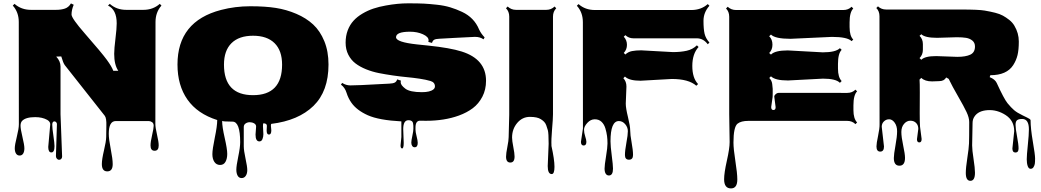

<svg xmlns="http://www.w3.org/2000/svg" viewBox="-20 -708 6087 1123"><path d="M262.2 151.4 273.9 19Q273.9 3.4 256.3 -6.8Q227.5 -22.9 186 -22.9Q130.4 -22.9 109.4 -1Q100.1 8.8 100.1 27.6Q100.1 46.4 111.3 93.3Q122.6 140.1 122.6 159.4Q122.6 178.7 115.5 190.2Q108.4 201.7 94.7 201.7Q81.1 201.7 73.7 190.2Q66.4 178.7 66.4 159.2Q66.4 139.6 78.4 91.8Q90.3 43.9 90.3 19.5L89.8 -579.1Q89.8 -636.7 54.7 -675.3L64.9 -685.5Q104.5 -650.4 161.1 -650.4H307.1Q338.4 -650.4 360.1 -658Q381.8 -665.5 395 -688L411.1 -680.2Q398.4 -649.9 398.4 -623Q398.4 -601.1 475.6 -512.7Q576.2 -397.5 605 -357.9Q633.8 -318.4 642.6 -293.9H671.9Q647.9 -329.1 647.9 -393.1Q647.9 -422.9 655.3 -482.2Q662.6 -541.5 662.6 -571.3Q662.6 -651.4 611.8 -675.3L622.1 -685.5Q661.6 -650.4 718.3 -650.4H818.4Q875 -650.4 914.6 -685.5L924.3 -675.3Q889.6 -636.2 889.6 -579.1L888.7 17.1Q888.7 38.1 898.4 79.8Q908.2 121.6 908.2 142.6Q908.2 173.8 884.3 173.8Q860.4 173.8 860.4 142.6Q860.4 122.1 869.6 82.3Q878.9 42.5 878.9 27.6Q878.9 12.7 869.1 6.3Q859.4 0 850.1 0H657.2Q616.2 0 616.2 74.7Q616.2 105.5 627.7 163.8Q639.2 222.2 639.2 252Q639.2 294.4 607.4 294.4Q575.7 294.4 575.7 251.5Q575.7 224.1 588.1 171.9Q600.6 119.6 601.1 93.3L602.1 28.3Q603.5 -17.1 592.8 -30.8L358.9 -327.1Q349.6 -339.4 338.4 -377.9L308.6 -377Q334 -350.6 334 -318.4V-39.6L343.3 207.5Q343.3 215.3 338.6 220.9Q334 226.6 325.9 226.6Q317.9 226.6 312.5 220Q307.1 213.4 307.1 205.1L313 17.6Q313 11.7 308.6 6.8Q304.2 2 298.3 2Q285.6 2 285.6 21.5Q285.6 41 292.2 85.4Q298.8 129.9 298.8 146.5Q298.8 183.6 280.5 183.6Q262.2 183.6 262.2 151.4Z M1474.6 79.1 1478 32.2Q1478 20 1466.3 13.4Q1454.6 6.8 1440.9 6.8Q1427.2 6.8 1416.5 14.2Q1405.8 21.5 1405.8 35.2V147.5Q1405.8 171.9 1416 219.2Q1426.3 266.6 1426.3 286.9Q1426.3 307.1 1417.5 320.3Q1408.7 333.5 1393.3 333.5Q1377.9 333.5 1370.1 319.8Q1362.3 306.2 1362.3 284.2Q1362.3 262.2 1373.5 208Q1384.8 153.8 1384.8 124Q1384.8 3.4 1339.8 3.4Q1279.3 3.4 1279.3 -1.5V-0.5Q1279.3 33.2 1294.2 98.4Q1309.1 163.6 1309.1 191.9Q1309.1 220.2 1298.8 238.5Q1288.6 256.8 1267.3 256.8Q1246.1 256.8 1234.1 239.3Q1222.2 221.7 1222.2 193.6Q1222.2 165.5 1236.3 97.4Q1250.5 29.3 1250.5 -5.9Q1134.8 -42.5 1076.4 -125.5Q1018.1 -208.5 1018.1 -330.6Q1018.1 -583.5 1272.9 -649.9Q1355.5 -671.4 1443.6 -671.4Q1531.7 -671.4 1593.5 -661.6Q1655.3 -651.9 1713.1 -627.2Q1771 -602.5 1811.8 -564.7Q1852.5 -526.9 1877 -467Q1901.4 -407.2 1901.4 -330.6Q1901.4 -174.3 1813.5 -88.6Q1725.6 -2.9 1566.4 16.6Q1564.5 20 1564.5 27.3L1566.9 54.2Q1566.9 79.1 1553.2 79.1Q1539.6 79.1 1539.6 55.2L1541 27.8Q1541 13.2 1520 13.2Q1518.1 17.6 1518.1 29.8L1520.5 77.1Q1520.5 91.8 1515.1 105.5Q1509.8 119.1 1497.1 119.1Q1474.6 119.1 1474.6 79.1ZM1290 -330.1Q1290 -151.4 1460 -151.4Q1629.9 -151.4 1629.9 -330.1Q1629.9 -412.1 1585.9 -455.6Q1542 -499 1460 -499Q1377.9 -499 1334 -455.6Q1290 -412.1 1290 -330.1Z M2322.8 142.6 2327.6 93.3V2Q2196.3 -4.9 2131.3 -33.9Q2066.4 -63 2035.6 -106.9Q2017.1 -132.8 2007.1 -164.8Q1997.1 -196.8 1974.1 -212.9L1981.4 -223.1Q2003.4 -208.5 2029.1 -208.5Q2054.7 -208.5 2094.7 -210.4Q2134.8 -212.4 2185.1 -215.1Q2235.4 -217.8 2256.8 -218.8Q2278.3 -219.7 2288.6 -224.9Q2298.8 -230 2303.2 -243.7L2325.2 -236.3Q2323.7 -232.4 2323.7 -226.1Q2323.7 -210 2350.6 -189.5Q2377.4 -168.9 2447.8 -168.9Q2495.1 -168.9 2515.1 -185.1Q2523.9 -192.4 2523.9 -202.6Q2523.9 -226.6 2497.6 -234.4Q2471.2 -242.2 2433.8 -247.8Q2396.5 -253.4 2359.1 -256.8Q2321.8 -260.3 2278.3 -266.6Q2234.9 -272.9 2196.3 -280.5Q2157.7 -288.1 2121.3 -302.7Q2085 -317.4 2059.1 -337.2Q2033.2 -356.9 2017.3 -387.9Q2001.5 -418.9 2001.5 -458.5Q2001.5 -498 2013.9 -530.8Q2026.4 -563.5 2047.9 -586.9Q2069.3 -610.4 2099.9 -628.4Q2130.4 -646.5 2163.8 -657.7Q2197.3 -668.9 2236.8 -675.8Q2305.7 -688.5 2366.7 -688.5Q2427.7 -688.5 2459.7 -686.8Q2491.7 -685.1 2534.9 -680.4Q2578.1 -675.8 2613 -665.3Q2647.9 -654.8 2682.1 -638.7Q2753.4 -605.5 2782.2 -535.6Q2793.9 -510.7 2814.5 -489.3L2808.1 -478Q2787.6 -492.2 2760.7 -492.2H2754.4Q2715.3 -490.7 2642.8 -486.6Q2570.3 -482.4 2549.6 -481.4Q2528.8 -480.5 2519.8 -475.6Q2510.7 -470.7 2506.8 -457L2485.4 -462.9Q2486.8 -467.3 2486.8 -472.2Q2486.8 -492.7 2453.6 -507.6Q2420.4 -522.5 2378.4 -522.5Q2296.4 -522.5 2296.4 -490.2Q2296.4 -461.4 2419.4 -448.2Q2448.2 -444.8 2484.9 -441.4Q2612.3 -428.2 2680.2 -406.7Q2822.8 -361.8 2822.8 -235.4Q2822.8 -183.6 2801.3 -142.3Q2779.8 -101.1 2745.4 -75.2Q2710.9 -49.3 2664.1 -32.2Q2579.6 -1.5 2471.2 -1.5Q2441.9 -1.5 2436.5 -2Q2410.2 -2 2410.2 38.6V50.3Q2410.2 63.5 2416.7 89.1Q2423.3 114.7 2423.3 127.4Q2423.3 153.3 2405.3 153.3Q2396 153.3 2390.9 145.5Q2385.7 137.7 2385.7 126Q2385.7 114.3 2391.8 86.2Q2397.9 58.1 2397.9 45.4Q2397.9 32.7 2397.7 27.6Q2397.5 22.5 2396.2 14.9Q2395 7.3 2392.1 3.9Q2385.3 -4.9 2368.7 -4.9Q2338.4 -4.9 2338.4 47.9L2341.3 127.9Q2341.3 160.2 2332 160.2Q2322.8 160.2 2322.8 142.6Z M3183.6 263.2 3189 133.3Q3189 70.3 3184.3 53.7Q3179.7 37.1 3174.8 24.4Q3169.9 11.7 3162.1 3.9Q3154.3 -3.9 3143.6 -10.7Q3123 -24.4 3079.1 -24.4Q3035.2 -24.4 3005.1 11.2Q2975.1 46.9 2975.1 96.7Q2975.1 115.2 2982.4 152.1Q2989.7 189 2989.7 207.5Q2989.7 242.7 2964.8 242.7Q2939.9 242.7 2939.9 208.5Q2939.9 189.5 2947.5 151.4Q2955.1 113.3 2955.1 93.8L2958.5 -37.1V-610.8Q2958.5 -641.1 2939.5 -659.7L2949.2 -669.9Q2969.7 -650.4 2998 -650.4H3174.8Q3204.1 -650.4 3223.6 -669.9L3233.4 -659.7Q3214.4 -640.6 3214.4 -610.8V-39.6Q3214.4 -14.2 3209 48.1Q3203.6 110.4 3205.6 144H3205.1Q3223.1 225.1 3223.1 267.6Q3223.1 310.1 3207 310.1Q3183.6 310.1 3183.6 263.2Z M3644 -201.7 3640.1 -102.1Q3640.1 -75.2 3653.1 -22.7Q3666 29.8 3666 54.9Q3666 80.1 3674.3 125.5Q3682.6 170.9 3682.6 198.5Q3682.6 226.1 3658.9 226.1Q3635.3 226.1 3635.3 199Q3635.3 171.9 3643.8 126.7Q3652.3 81.5 3652.3 59.1Q3652.3 36.6 3636.7 18.3Q3621.1 0 3599.6 0Q3550.8 0 3550.8 118.7Q3550.8 146.5 3558.1 202.1Q3565.4 257.8 3565.4 278.3Q3565.4 318.4 3541.5 318.4Q3529.3 318.4 3522.7 307.9Q3516.1 297.4 3516.1 277.8Q3516.1 258.3 3524.7 206.5Q3533.2 154.8 3533.2 131.3Q3533.2 107.9 3530.5 87.2Q3527.8 66.4 3520.8 42.7Q3513.7 19 3498.3 4.4Q3482.9 -10.3 3458.7 -10.3Q3434.6 -10.3 3415.3 10.7Q3396 31.7 3396 50.5Q3396 69.3 3402.8 89.8Q3409.7 110.4 3409.7 121.6Q3409.7 143.1 3393.8 143.1Q3377.9 143.1 3377.9 121.6L3389.6 43.5L3389.2 -578.1Q3389.2 -635.7 3354 -674.3L3363.8 -684.1Q3402.8 -649.4 3460 -649.4H4023.4Q4080.6 -649.4 4119.6 -684.1L4129.4 -674.3Q4094.7 -635.3 4094.7 -586.4Q4094.7 -537.6 4101.1 -510.7Q4107.4 -483.9 4129.4 -459L4119.6 -449.2Q4093.8 -483.9 4055.2 -483.9H3684.6Q3657.2 -483.9 3637.7 -502.4L3628.4 -493.2Q3647 -473.6 3647 -445.8Q3647 -418 3628.4 -398.4L3637.7 -389.2Q3653.8 -404.8 3676.5 -409.2Q3699.2 -413.6 3730.5 -413.6L3916 -403.3Q3961.4 -403.3 3996.3 -411.1Q4031.2 -418.9 4056.2 -442.9L4065.9 -433.1Q4029.3 -393.1 4029.3 -322.3Q4029.3 -251.5 4063 -216.3L4052.7 -206.5Q4008.3 -246.1 3909.2 -246.1L3726.6 -235.8Q3659.7 -235.8 3635.3 -260.3L3626 -250.5Q3644 -231.9 3644 -201.7Z M4516.6 -81.1 4508.8 -141.6V-147Q4519 -165 4536.6 -165L4935.1 -164.6Q4964.8 -164.6 4983.4 -183.6L4993.2 -173.8Q4971.7 -152.3 4971.7 -91.8Q4971.7 -91.8 4971.7 -63.5Q4971.7 -14.2 4993.2 8.3L4983.4 18.1Q4964.4 -1 4935.1 -1H4357.4Q4314 -1 4293.5 15.6Q4270 35.2 4270 126Q4270 162.6 4281.2 234.1Q4292.5 305.7 4292.5 341.8Q4292.5 394 4255.4 394Q4215.3 394 4215.3 340.3Q4215.3 303.7 4231.4 231.9Q4247.6 160.2 4247.6 123L4245.1 -40.5V-609.9Q4245.1 -640.1 4226.6 -658.2L4236.3 -668.5Q4256.3 -649.4 4285.2 -649.4H4912.1Q4941.9 -649.4 4960.9 -668.5L4970.7 -658.2Q4949.2 -636.7 4949.2 -577.1V-549.8Q4949.2 -497.6 4970.7 -476.6L4960.9 -467.3Q4936.5 -492.2 4846.2 -492.2L4603.5 -481Q4513.7 -481 4489.3 -505.9L4479 -496.1Q4498 -477.5 4498 -447Q4498 -416.5 4479 -397.9L4489.3 -388.7Q4512.7 -413.1 4587.9 -413.1L4792.5 -401.9Q4868.2 -401.9 4892.6 -426.3L4902.8 -416.5Q4881.3 -395 4881.3 -334V-306.6Q4881.3 -256.3 4902.8 -233.9L4892.6 -223.6Q4869.1 -248 4793.5 -248L4588.9 -237.3Q4513.7 -237.3 4489.3 -261.7L4479.5 -252Q4494.1 -237.3 4496.6 -217Q4499 -196.8 4499.5 -188.2Q4500 -179.7 4499.5 -161.9Q4499 -144 4499 -140.6L4490.7 -82Q4490.7 -64.5 4503.7 -64.5Q4516.6 -64.5 4516.6 -81.1Z M5901.4 160.2 5912.1 59.1Q5912.1 -2.4 5862.1 -34.9Q5812 -67.4 5756.8 -63.7Q5701.7 -60.1 5679.7 -26.4Q5668.5 -10.3 5668.5 11.7L5666 142.6Q5666 169.4 5674.3 222.4Q5682.6 275.4 5682.6 302.2Q5682.6 349.6 5655.8 349.6Q5628.9 349.6 5628.9 303.7Q5628.9 273.4 5637.7 216.8Q5646.5 160.2 5647.7 130.9Q5648.9 101.6 5648.9 5.9Q5648.9 -19.5 5633.3 -52.7Q5617.7 -85.9 5584 -144Q5550.3 -202.1 5528.8 -246.6L5514.2 -254.9Q5502.4 -233.4 5472.7 -233.4L5431.6 -231.9Q5389.6 -231.9 5368.7 -252.4L5358.4 -242.7Q5359.9 -224.6 5359.9 -165.5L5359.4 -45.9Q5359.4 7.8 5361.3 33.2L5370.6 105Q5370.6 125 5356.9 125Q5343.3 125 5343.3 106.4L5351.1 45.9Q5351.1 23.9 5338.1 11Q5325.2 -2 5304.4 -2Q5283.7 -2 5267.8 16.4Q5252 34.7 5252 64Q5252 93.3 5262.7 143.3Q5273.4 193.4 5273.4 215.3Q5273.4 261.2 5240.7 261.2Q5208 261.2 5208 216.3Q5208 195.3 5217.5 143.1Q5227.1 90.8 5227.1 60.1Q5227.1 29.3 5212.9 9.5Q5198.7 -10.3 5180.7 -10.3Q5162.6 -10.3 5149.9 2.2Q5137.2 14.6 5137.2 33.2L5150.4 148.9Q5150.4 178.7 5128.4 178.7Q5106.4 178.7 5106.4 148.4Q5106.4 130.9 5115.7 87.2Q5125 43.5 5124.5 19Q5124 -5.4 5124 -612.8Q5124 -643.1 5105.5 -661.1L5115.2 -670.9Q5134.3 -652.3 5163.6 -652.3H5601.1Q5703.6 -652.3 5739 -646.2Q5774.4 -640.1 5801 -633.3Q5827.6 -626.5 5845.9 -616.5Q5864.3 -606.4 5883.1 -591.6Q5901.9 -576.7 5913.1 -557.6Q5939 -514.2 5939 -465.3Q5939 -416.5 5931.4 -385.5Q5923.8 -354.5 5906.2 -327.1Q5868.2 -268.1 5772.5 -268.1L5768.6 -256.8Q5799.3 -244.6 5809.6 -223.1Q5852.5 -129.4 5873 -104.2Q5893.6 -79.1 5911.1 -64Q5928.7 -48.8 5961.4 -33.2Q5994.1 -17.6 6001 -12.9Q6007.8 -8.3 6007.8 -5.4Q6007.8 43.5 6021 120.1Q6034.2 196.8 6034.2 218.8Q6034.2 240.7 6032.5 250.5Q6030.8 260.3 6024.9 269.8Q6019 279.3 6007.8 279.3Q5996.6 279.3 5991 263.2Q5985.4 247.1 5985.4 223.6Q5985.4 200.2 5991.7 139.9Q5998 79.6 5998 48.8Q5998 -12.2 5958.5 -12.2Q5939 -12.2 5929.4 -5.4Q5919.9 1.5 5919.9 22.7Q5919.9 43.9 5928.7 90.3Q5937.5 136.7 5937.5 160.4Q5937.5 184.1 5919.4 184.1Q5901.4 184.1 5901.4 160.2ZM5576.2 -490.2 5460.9 -486.8Q5390.1 -486.8 5368.7 -507.8L5358.4 -498.5Q5377.9 -479.5 5377.9 -449.7V-417Q5377.9 -387.7 5358.4 -368.2L5368.7 -358.4Q5389.6 -379.9 5455.6 -379.9L5579.1 -375.5Q5628.4 -375.5 5655.5 -388.4Q5682.6 -401.4 5682.6 -436Q5682.6 -458 5667.5 -470.5Q5652.3 -482.9 5630.9 -486.6Q5609.4 -490.2 5576.2 -490.2Z"/></svg>

Font: Nosifer
Style: Regular
Weight: 400
Version: Version 001.002